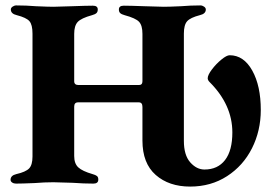

<svg xmlns="http://www.w3.org/2000/svg" viewBox="-20 -675 994 709"><path d="M506 -156V-280Q506 -297 493 -297H268Q254 -297 254 -281V-99Q254 -71 269 -57Q284 -43 322 -32Q333 -29 338 -25Q343 -21 343 -12Q343 3 325 3Q289 3 248 0Q196 -2 177 -2Q144 -2 108 1Q60 3 39 3Q31 3 25 -1Q19 -5 19 -11Q19 -27 40 -32Q75 -40 87.5 -53Q100 -66 100 -97V-551Q100 -584 88.5 -597Q77 -610 42 -619Q20 -624 20 -640Q20 -646 26.5 -650.5Q33 -655 40 -655Q77 -655 113 -652Q159 -650 177 -650Q194 -650 246 -652Q300 -654 323 -654Q341 -654 341 -640Q341 -631 336 -626.5Q331 -622 320 -619Q280 -608 267 -594Q254 -580 254 -550V-375Q254 -361 270 -361H493Q506 -361 506 -375V-550Q506 -581 493.5 -594.5Q481 -608 440 -619Q429 -622 424 -626.5Q419 -631 419 -640Q419 -654 437 -654Q460 -654 514 -652Q566 -650 585 -650Q604 -650 648 -652Q684 -655 720 -655Q727 -655 733.5 -650.5Q740 -646 740 -640Q740 -624 718 -619Q683 -610 671 -596.5Q659 -583 659 -551V-155Q659 -102 682.5 -75.5Q706 -49 735 -49Q784 -49 811 -84Q838 -119 838 -186Q838 -288 754 -372Q747 -379 747 -386Q747 -398 762.5 -418.5Q778 -439 797.5 -455Q817 -471 828 -471Q880 -471 911.5 -414.5Q943 -358 943 -269Q943 -192 910.5 -127.5Q878 -63 818.5 -24.5Q759 14 682 14Q604 14 555 -29Q506 -72 506 -156Z"/></svg>

Font: EB Garamond
Style: Bold
Weight: 700
Designer: Georg Duffner and Octavio Pardo
Foundry: Georg Duffner
Version: Version 1.000; ttfautohint (v1.6)